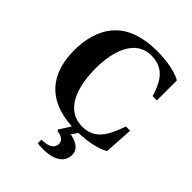

<svg xmlns="http://www.w3.org/2000/svg" viewBox="-264 -839 1218 1218"><g transform="rotate(45 344.5 -230.5)"><path d="M42 -339C42 -135 141 1 373 14L325 91L329 99C348 101 394 111 394 149C394 194 354 210 296 210V243C314 245 326 246 346 246C395 246 503 234 503 140C503 77 433 60 404 55L432 14C499 12 588 -1 642 -33L654 -228H616C578 -118 535 -31 422 -31C244 -31 219 -242 219 -355C219 -428 233 -661 414 -661C542 -661 577 -556 600 -484H638V-663C578 -699 473 -707 423 -707C282 -707 187 -668 128 -602C67 -534 42 -439 42 -339Z"/></g></svg>

Font: Heuristica
Style: Bold
Weight: 700
Version: Version 1.0.1